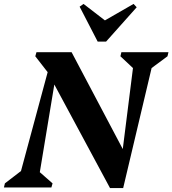

<svg xmlns="http://www.w3.org/2000/svg" viewBox="-57 -956 879 979"><path d="M-37 0 -32 -21 50 -84 186 -588 123 -669 129 -690H308L569 -196L621 -609L557 -669L562 -690H802L797 -669L716 -609L571 3H504L220 -525L146 -78L211 -21L205 0ZM441 -744 349 -922 369 -936 478 -852 624 -936 640 -919 484 -744Z"/></svg>

Font: Platypi SemiBold
Style: Italic
Weight: 600
Italic angle: -13°
Designer: David Sargent
Foundry: Bolt Cutter Type
Version: Version 1.200; ttfautohint (v1.8.4.7-5d5b)